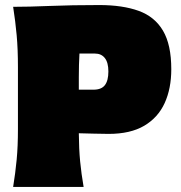

<svg xmlns="http://www.w3.org/2000/svg" viewBox="-20 -740 718 760"><path d="M32 0Q41 -55.5 46 -108.2Q51 -161 51 -229V-474Q51 -545.5 46 -600.5Q41 -655.5 32 -713Q92 -713 177.8 -716.5Q263.5 -720 373 -720Q465.5 -720 529 -697Q592.5 -674 625.2 -618.5Q658 -563 658 -466Q658 -389.5 631.8 -332Q605.5 -274.5 550.8 -242.2Q496 -210 410 -210Q383 -210 351 -211Q319 -212 292 -212.5Q292.5 -150.5 297.2 -101.2Q302 -52 311 0ZM356 -528H294.5Q292 -485 292 -434V-385H350Q381.5 -385 395.2 -403Q409 -421 409 -457Q409 -492.5 395 -510.2Q381 -528 356 -528Z"/></svg>

Font: Commissioner Flair Black
Style: Regular
Weight: 900
Designer: Kostas Bartsokas
Foundry: Kostas Bartsokas
Version: Version 1.000; ttfautohint (v1.8.3)